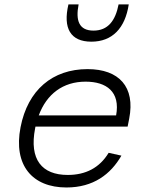

<svg xmlns="http://www.w3.org/2000/svg" viewBox="-20 -818 660 850"><path d="M71 -255C38 -85.5 124 12 274 12C393.5 12 470 -46.5 517.5 -129L461 -141.5C420.5 -74.5 358.5 -43.5 280 -43.5C166 -43.5 108.5 -111 135.5 -250L137 -257.5H545L552 -293C579.5 -433.5 507 -512 367.5 -512C212.5 -512 103 -419.5 71 -255ZM328 -798.5H283C258 -693 292 -633.5 384.5 -633.5C477 -633.5 534 -693 550 -798.5H505C491 -726.5 458 -682.5 394 -682.5C330 -682.5 314 -726.5 328 -798.5ZM151.5 -307C186.5 -401.5 258.5 -456.5 359 -456.5C451 -456.5 513.5 -412 494 -307Z"/></svg>

Font: Monaspace Neon ExtraLight
Style: Italic
Weight: 200
Italic angle: -11°
Designer: Riley Cran & the Lettermatic Team
Foundry: Lettermatic
Version: Version 1.200 (Monaspace Neon)